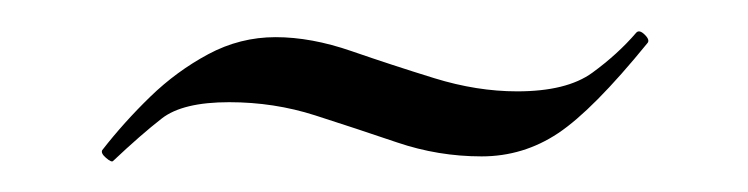

<svg xmlns="http://www.w3.org/2000/svg" viewBox="-20 -256 483 124"><path d="M53 -152Q52 -151 48.5 -154Q45 -157 46 -159Q60 -177 77 -193.5Q94 -210 114.5 -221Q135 -232 158 -232Q181 -232 207 -223Q233 -214 260.5 -205.5Q288 -197 314 -197Q346 -197 362.5 -209Q379 -221 391 -235Q393 -237 396.5 -233.5Q400 -230 398 -228Q363 -185 340.5 -170Q318 -155 291 -155Q263 -155 236.5 -164Q210 -173 183.5 -181.5Q157 -190 128 -190Q98 -190 84.5 -179.5Q71 -169 53 -152Z"/></svg>

Font: Cormorant
Style: Italic
Weight: 400
Italic angle: -10°
Designer: Christian Thalmann (Catharsis Fonts)
Foundry: Catharsis Fonts
Version: Version 4.000